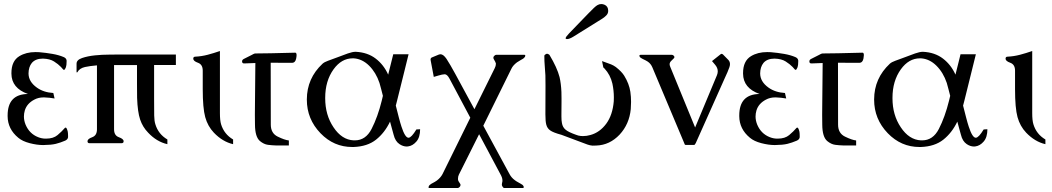

<svg xmlns="http://www.w3.org/2000/svg" viewBox="-20 -716 5260 960"><path d="M195.8 9.3Q165 9.3 128.4 -0.2Q91.8 -9.8 71.3 -27.3Q18.6 -70.8 18.1 -134.8V-138.7Q18.1 -245.1 119.6 -246.1Q37.6 -275.4 37.1 -347.7V-350.6Q37.1 -411.1 76.7 -435.1Q110.4 -455.6 157.7 -455.6Q166.5 -455.6 175.3 -455.1Q210.4 -452.1 242.4 -446.5Q274.4 -440.9 298.3 -430.7Q311.5 -425.3 313 -413.6V-408.7Q313 -389.6 309.6 -379.9Q304.7 -366.7 299.8 -366.7Q297.9 -366.7 295.9 -368.7Q292.5 -372.6 284.7 -381.3Q271 -395.5 250.2 -408.7Q229.5 -421.9 195.3 -422.9H193.8Q157.7 -422.9 139.2 -401.4Q123 -381.3 122.6 -349.1Q122.6 -307.6 164.6 -277.8Q198.2 -253.9 246.6 -251L252.9 -223.6Q228.5 -228 201.2 -229H197.8Q171.9 -229 151.4 -217.8Q114.7 -198.7 104 -163.6Q99.6 -148.4 99.6 -133.3Q99.6 -113.3 107.9 -92.8Q127 -47.4 170.4 -30.3Q187.5 -23.4 205.1 -22.9H210.9Q246.6 -22.9 267.6 -40.5Q289.6 -59.1 303.2 -75.2Q305.7 -78.1 308.1 -78.1Q314 -78.1 318.8 -57.6Q320.3 -49.3 320.3 -36.6V-29.8Q318.8 -18.6 305.7 -12.7Q281.7 -2.4 259 3.2Q236.3 8.8 195.8 9.3Z M550.3 -69.3Q550.3 -38.6 574.2 -30Q598.1 -21.5 598.1 -9.8Q598.1 0 587.9 0H427.2Q417.5 0 417.5 -9.8Q417.5 -21.5 441.2 -30Q464.8 -38.6 464.8 -69.3V-389.2Q429.2 -386.2 404.8 -380.9Q377 -374.5 366.7 -354.5H362.8V-397.5Q362.8 -416.5 390.6 -426Q418.5 -435.5 454.8 -439.2Q491.2 -442.9 525.9 -442.9Q560.5 -442.9 574.7 -443.4H859.4V-391.1H750.5V-223.1Q750.5 -166 751 -138.4Q751.5 -110.8 756.8 -94.7Q771.5 -45.4 816.9 -18.6V4.9Q763.2 -7.3 720.7 -52.7Q693.4 -80.6 680.7 -118.2Q668 -155.8 665.5 -226.6Q665 -234.4 665 -295.4V-390.6H550.3Z M1079.6 -150.4Q1079.6 -113.8 1085.4 -94.7Q1100.6 -44.9 1145.5 -18.6V4.9Q1092.8 -7.3 1049.3 -52.7Q1018.6 -85 1006.1 -130.4Q993.7 -175.8 993.7 -270V-362.8Q993.7 -393.6 970 -402.1Q946.3 -410.6 946.3 -422.4Q946.3 -432.6 956.1 -432.6Q987.3 -434.1 1018.1 -442.1Q1048.8 -450.2 1079.6 -460.9Z M1333.5 -402.3 1334 -92.8Q1334 -49.8 1368.4 -33Q1402.8 -16.1 1424.3 -13.7V11.2H1358.4Q1339.8 10.7 1319.6 8.1Q1299.3 5.4 1279.8 -10.7Q1255.4 -31.2 1254.9 -92.3Q1254.4 -118.7 1254.4 -142.1Q1254.4 -173.3 1254.9 -199.7L1256.8 -400.9Q1220.7 -399.9 1202.6 -398.9H1200.2Q1190.9 -398.9 1190.4 -408.2V-409.2Q1190.4 -417 1199.2 -421.4Q1208.5 -425.3 1238.8 -441.4Q1244.6 -444.3 1247.1 -445.8Q1252.9 -448.7 1256.8 -448.7L1335 -449.7L1455.6 -452.6H1456.1Q1462.9 -452.6 1462.9 -440.4Q1462.9 -434.1 1460.9 -423.8Q1457 -401.9 1439.5 -401.9Z M1758.8 -457Q1817.9 -454.1 1858.4 -423.1Q1898.9 -392.1 1920.9 -342.8Q1928.2 -372.1 1934.3 -396.7Q1940.4 -421.4 1946.3 -444.8H2022.9Q2012.2 -401.4 2001.7 -358.9Q1991.2 -316.4 1965.3 -212.4Q1961.4 -195.8 1959 -188Q1967.3 -155.8 1974.1 -128.9Q1981 -102.1 1987.3 -83Q2005.4 -27.3 2022.5 -27.3H2022.9Q2037.1 -27.8 2062 -68.8L2080.6 -69.8Q2080.6 -29.8 2062 -8.3Q2043.5 13.2 2020 16.1Q2016.6 16.6 2013.7 16.6Q1995.1 16.6 1977.1 4.4Q1956.1 -9.8 1948.2 -42Q1944.3 -56.6 1939.7 -73Q1935.1 -89.4 1930.2 -107.9Q1903.3 -51.8 1860.1 -17.6Q1816.9 16.6 1747.6 19H1741.2Q1648.9 19 1582.5 -49.8Q1514.2 -120.6 1514.2 -217.8V-219.2Q1514.6 -324.7 1592.8 -397.5Q1602.1 -405.8 1619.9 -412.1Q1637.7 -418.5 1672.9 -431.6Q1693.4 -439.5 1718.8 -448.7Q1742.7 -457 1757.3 -457ZM1894.5 -236.8Q1890.1 -253.4 1886 -270Q1881.8 -286.6 1877.4 -301.3Q1859.9 -353.5 1825.7 -387.5Q1791.5 -421.4 1749 -424.3H1743.2Q1687.5 -424.3 1647.9 -369.6Q1606 -311.5 1606 -226.6V-224.6Q1606 -141.1 1647.5 -79.6Q1689 -17.1 1748 -14.2H1754.4Q1808.6 -14.2 1837.9 -71.3Q1868.7 -131.3 1888.7 -212.4Q1892.6 -229 1894.5 -236.8Z M2453.6 -375Q2459.5 -386.2 2459.5 -397V-398.4Q2458.5 -404.3 2449.2 -419.9Q2446.8 -423.8 2446.8 -427.2Q2446.8 -429.7 2447.8 -432.1Q2450.2 -436.5 2454.1 -439Q2457 -441.9 2460.9 -441.9H2602.5Q2605.5 -441.9 2606.4 -439V-437.5Q2606.4 -435.1 2605 -432.1Q2602.1 -427.7 2599.1 -425.3Q2592.8 -420.4 2583.7 -415.8Q2574.7 -411.1 2564.9 -404.3Q2544.9 -389.2 2537.1 -372.6L2396.5 -87.4L2527.8 154.8Q2537.1 172.4 2553.7 184.6Q2561 190.4 2568.6 194.3Q2576.2 198.2 2582.5 202.1Q2593.8 207.5 2597.2 214.4Q2597.7 215.3 2599.1 219.2Q2599.1 220.7 2598.6 221.2Q2597.7 224.1 2594.2 224.1H2501.5Q2496.1 224.1 2491.2 214.4Q2490.7 212.9 2489.7 210.9Q2489.3 209 2489.3 205.6Q2489.3 201.2 2490.7 197Q2492.2 192.9 2492.2 187Q2492.2 179.2 2489.7 171.9Q2486.8 163.1 2481.9 154.8L2375.5 -44.9L2274.4 157.2Q2270 166.5 2270 176.8V180.7Q2270 188.5 2280.3 202.1Q2282.7 205.6 2282.7 209Q2282.7 211.4 2281.2 214.4Q2279.3 218.3 2275.4 221.2Q2271.5 224.1 2268.6 224.1H2126.5Q2123 224.1 2122.6 221.2Q2122.6 218.3 2124.5 214.4Q2125.5 210.9 2130.4 207.5Q2136.2 202.6 2145.3 198.2Q2154.3 193.8 2164.6 186.5Q2183.1 172.4 2192.4 154.8L2331.5 -127.4L2227.5 -322.8Q2215.8 -344.7 2203.6 -344.7Q2191.4 -344.2 2172.4 -338.4L2148.9 -331.5L2133.8 -411.6Q2132.8 -415 2132.8 -418Q2132.8 -425.8 2139.2 -428.7L2174.8 -443.4Q2178.2 -444.8 2182.1 -444.8Q2196.8 -444.8 2212.4 -421.9Q2231.4 -392.6 2256.3 -346.7L2352.1 -169.9Z M2787.1 -42Q2745.6 -53.2 2731 -64Q2716.3 -74.2 2711.4 -92.8Q2707 -108.9 2707 -144L2707.5 -288.6Q2707.5 -325.2 2707 -339.4Q2705.6 -368.7 2703.6 -388.7Q2701.7 -408.7 2701.7 -436.5Q2701.7 -441.9 2710.9 -446.3Q2712.9 -447.3 2715.3 -447.3Q2720.2 -447.3 2727.1 -441.9Q2765.6 -377.9 2777.8 -330.6Q2785.2 -298.8 2787.1 -256.3Q2787.6 -240.7 2787.6 -223.6V-206.5Q2787.1 -179.7 2787.1 -146V-133.3Q2787.1 -112.8 2789.6 -101.1Q2793 -79.6 2808.1 -67.4Q2821.8 -55.7 2858.9 -42.5Q2872.1 -37.1 2883.8 -36.1Q2889.6 -35.6 2895.5 -35.6Q2913.6 -35.6 2932.1 -41Q2979 -53.7 3011.7 -98.1Q3043 -141.1 3048.8 -209Q3049.3 -218.8 3049.3 -229Q3049.3 -263.2 3042 -297.9Q3031.7 -342.3 3002.4 -373.5Q3000.5 -376 2996.6 -378.9L2990.2 -410.6L3035.6 -394Q3047.4 -389.2 3059.1 -380.9Q3088.4 -357.9 3101.1 -337.4Q3126 -296.9 3131.8 -256.8Q3135.3 -232.9 3135.3 -206.5Q3135.3 -189 3133.8 -170.4Q3126.5 -95.2 3078.1 -43Q3028.8 9.3 2961.9 11.7Q2955.1 12.2 2942.4 12.2Q2930.2 11.2 2917.5 6.8ZM2847.7 -533.2Q2827.1 -520.5 2814.9 -520.5Q2813.5 -520.5 2812.5 -521Q2808.1 -521.5 2808.1 -524.4Q2808.1 -531.2 2825.2 -548.8L2881.8 -607.4Q2893.6 -619.1 2924.1 -651.1Q2954.6 -683.1 2966.3 -689.9Q2976.1 -695.8 2986.3 -695.8Q2994.1 -695.8 3002.4 -692.4Q3021 -684.6 3021 -661.6Q3021 -648.4 3011 -638.4Q3001 -628.4 2991.2 -622.6Z M3331.1 -382.3 3455.6 -78.6 3564.9 -340.3Q3568.8 -350.1 3568.8 -359.4Q3568.8 -376.5 3555.7 -392.1L3540 -410.6L3582.5 -444.3Q3585 -446.8 3587.9 -446.8Q3591.3 -446.8 3595.2 -443.4L3621.6 -416.5Q3629.9 -407.7 3629.9 -395.5Q3629.9 -388.2 3627 -379.9Q3619.1 -357.4 3604.5 -326.7L3459 -1Q3456.5 3.9 3454.1 6.8Q3452.1 8.8 3449.2 8.8H3408.7Q3406.2 8.8 3403.8 6.3Q3402.3 4.4 3397 -10.3L3241.7 -379.4Q3233.9 -397.9 3218.3 -408.2Q3208 -414.6 3198.7 -418.7Q3189.5 -422.9 3183.6 -427.2Q3179.2 -429.7 3178.2 -433.1Q3176.8 -435.1 3176.8 -437Q3176.8 -438 3177.7 -439.5Q3179.2 -441.9 3183.1 -441.9H3338.9Q3342.8 -441.9 3346.2 -439.5Q3349.6 -437 3351.6 -433.1Q3352.1 -431.6 3352.1 -430.7Q3352.1 -426.3 3347.2 -422.4Q3331.5 -408.2 3330.1 -403.3Q3328.1 -399.4 3328.1 -395Q3328.1 -389.2 3331.1 -382.3Z M3854 9.3Q3823.2 9.3 3786.6 -0.2Q3750 -9.8 3729.5 -27.3Q3676.8 -70.8 3676.3 -134.8V-138.7Q3676.3 -245.1 3777.8 -246.1Q3695.8 -275.4 3695.3 -347.7V-350.6Q3695.3 -411.1 3734.9 -435.1Q3768.6 -455.6 3815.9 -455.6Q3824.7 -455.6 3833.5 -455.1Q3868.7 -452.1 3900.6 -446.5Q3932.6 -440.9 3956.5 -430.7Q3969.7 -425.3 3971.2 -413.6V-408.7Q3971.2 -389.6 3967.8 -379.9Q3962.9 -366.7 3958 -366.7Q3956.1 -366.7 3954.1 -368.7Q3950.7 -372.6 3942.9 -381.3Q3929.2 -395.5 3908.4 -408.7Q3887.7 -421.9 3853.5 -422.9H3852.1Q3815.9 -422.9 3797.4 -401.4Q3781.2 -381.3 3780.8 -349.1Q3780.8 -307.6 3822.8 -277.8Q3856.4 -253.9 3904.8 -251L3911.1 -223.6Q3886.7 -228 3859.4 -229H3856Q3830.1 -229 3809.6 -217.8Q3772.9 -198.7 3762.2 -163.6Q3757.8 -148.4 3757.8 -133.3Q3757.8 -113.3 3766.1 -92.8Q3785.2 -47.4 3828.6 -30.3Q3845.7 -23.4 3863.3 -22.9H3869.1Q3904.8 -22.9 3925.8 -40.5Q3947.8 -59.1 3961.4 -75.2Q3963.9 -78.1 3966.3 -78.1Q3972.2 -78.1 3977.1 -57.6Q3978.5 -49.3 3978.5 -36.6V-29.8Q3977.1 -18.6 3963.9 -12.7Q3939.9 -2.4 3917.2 3.2Q3894.5 8.8 3854 9.3Z M4169.9 -402.3 4170.4 -92.8Q4170.4 -49.8 4204.8 -33Q4239.3 -16.1 4260.7 -13.7V11.2H4194.8Q4176.3 10.7 4156 8.1Q4135.7 5.4 4116.2 -10.7Q4091.8 -31.2 4091.3 -92.3Q4090.8 -118.7 4090.8 -142.1Q4090.8 -173.3 4091.3 -199.7L4093.3 -400.9Q4057.1 -399.9 4039.1 -398.9H4036.6Q4027.3 -398.9 4026.9 -408.2V-409.2Q4026.9 -417 4035.6 -421.4Q4044.9 -425.3 4075.2 -441.4Q4081.1 -444.3 4083.5 -445.8Q4089.4 -448.7 4093.3 -448.7L4171.4 -449.7L4292 -452.6H4292.5Q4299.3 -452.6 4299.3 -440.4Q4299.3 -434.1 4297.4 -423.8Q4293.5 -401.9 4275.9 -401.9Z M4595.2 -457Q4654.3 -454.1 4694.8 -423.1Q4735.4 -392.1 4757.3 -342.8Q4764.6 -372.1 4770.8 -396.7Q4776.9 -421.4 4782.7 -444.8H4859.4Q4848.6 -401.4 4838.1 -358.9Q4827.6 -316.4 4801.8 -212.4Q4797.9 -195.8 4795.4 -188Q4803.7 -155.8 4810.5 -128.9Q4817.4 -102.1 4823.7 -83Q4841.8 -27.3 4858.9 -27.3H4859.4Q4873.5 -27.8 4898.4 -68.8L4917 -69.8Q4917 -29.8 4898.4 -8.3Q4879.9 13.2 4856.4 16.1Q4853 16.6 4850.1 16.6Q4831.5 16.6 4813.5 4.4Q4792.5 -9.8 4784.7 -42Q4780.8 -56.6 4776.1 -73Q4771.5 -89.4 4766.6 -107.9Q4739.7 -51.8 4696.5 -17.6Q4653.3 16.6 4584 19H4577.6Q4485.4 19 4418.9 -49.8Q4350.6 -120.6 4350.6 -217.8V-219.2Q4351.1 -324.7 4429.2 -397.5Q4438.5 -405.8 4456.3 -412.1Q4474.1 -418.5 4509.3 -431.6Q4529.8 -439.5 4555.2 -448.7Q4579.1 -457 4593.8 -457ZM4731 -236.8Q4726.6 -253.4 4722.4 -270Q4718.3 -286.6 4713.9 -301.3Q4696.3 -353.5 4662.1 -387.5Q4627.9 -421.4 4585.4 -424.3H4579.6Q4523.9 -424.3 4484.4 -369.6Q4442.4 -311.5 4442.4 -226.6V-224.6Q4442.4 -141.1 4483.9 -79.6Q4525.4 -17.1 4584.5 -14.2H4590.8Q4645 -14.2 4674.3 -71.3Q4705.1 -131.3 4725.1 -212.4Q4729 -229 4731 -236.8Z M5141.1 -150.4Q5141.1 -113.8 5147 -94.7Q5162.1 -44.9 5207 -18.6V4.9Q5154.3 -7.3 5110.8 -52.7Q5080.1 -85 5067.6 -130.4Q5055.2 -175.8 5055.2 -270V-362.8Q5055.2 -393.6 5031.5 -402.1Q5007.8 -410.6 5007.8 -422.4Q5007.8 -432.6 5017.6 -432.6Q5048.8 -434.1 5079.6 -442.1Q5110.4 -450.2 5141.1 -460.9Z"/></svg>

Font: Caudex
Style: Regular
Weight: 400
Version: Version 1.01